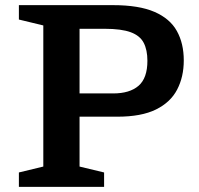

<svg xmlns="http://www.w3.org/2000/svg" viewBox="-20 -727 774 747"><path d="M53.5 -651V-707H419.5Q520.5 -707 581 -680.8Q641.5 -654.5 668.2 -606.2Q695 -558 695 -492Q695 -428 669.2 -378.5Q643.5 -329 586.8 -301Q530 -273 436.5 -273H289.5V-79L385 -56V0H53.5V-56L148.5 -79V-628ZM553.5 -490.5Q553.5 -532.5 539.2 -560.2Q525 -588 488.8 -601.5Q452.5 -615 387.5 -615H289.5V-363.5H420.5Q484.5 -363.5 519 -393.2Q553.5 -423 553.5 -490.5Z"/></svg>

Font: Newsreader 6pt Medium
Style: Regular
Weight: 500
Designer: Hugues Gentile
Foundry: Production Type
Version: Version 1.003; ttfautohint (v1.8.3)